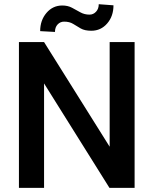

<svg xmlns="http://www.w3.org/2000/svg" viewBox="-20 -916 749 936"><path d="M636.2 -710.9V0H513.7L194.8 -509.3V0H72.3V-710.9H194.8L514.6 -200.7V-710.9ZM461.4 -895.5 533.2 -890.1Q533.2 -836.9 502.4 -801.5Q471.7 -766.1 425.3 -766.1Q393.1 -766.1 373.5 -777.3Q354 -788.6 336.4 -799.6Q318.8 -810.5 292.5 -810.5Q273.9 -810.5 261 -796.9Q248 -783.2 248 -760.3L175.8 -764.2Q175.8 -816.9 206.5 -853Q237.3 -889.2 283.7 -889.2Q310.5 -889.2 331.1 -878.2Q351.6 -867.2 371.6 -856Q391.6 -844.7 416.5 -844.7Q435.1 -844.7 448.2 -858.9Q461.4 -873 461.4 -895.5Z"/></svg>

Font: Vazirmatn RD FD Medium
Style: Regular
Weight: 500
Designer: Saber Rastikerdar
Foundry: Saber Rastikerdar
Version: Version 33.003